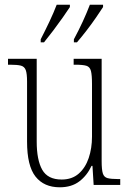

<svg xmlns="http://www.w3.org/2000/svg" viewBox="-20 -786 550 816"><path d="M234 10Q167 10 131 -35.5Q95 -81 95 -184V-439Q95 -473 89.5 -488Q84 -503 69 -507Q54 -511 23 -511H14V-536H136V-184Q136 -106 159.5 -64.5Q183 -23 242 -23Q286 -23 314.5 -48Q343 -73 357 -114.5Q371 -156 371 -205V-429Q371 -467 366.5 -484.5Q362 -502 347 -506.5Q332 -511 300 -511H293V-536H412V-101Q412 -65 417 -49Q422 -33 437 -29Q452 -25 481 -25H491V0H378L373 -81H369Q350 -40 317 -15Q284 10 234 10ZM294 -619Q315 -658 332 -695Q349 -732 362 -766H418V-756Q407 -739 388.5 -712Q370 -685 348 -656.5Q326 -628 307 -606H294ZM153 -619Q173 -658 190.5 -695Q208 -732 221 -766H277V-756Q266 -739 247 -712Q228 -685 206.5 -656.5Q185 -628 167 -606H153Z"/></svg>

Font: Noto Serif Tamil Condensed ExtraLight
Style: Regular
Weight: 200
Width: 3
Designer: Indian Type Foundry, Tom Grace, and the Monotype Design Team
Foundry: Monotype Imaging Inc.
Version: Version 2.004; ttfautohint (v1.8.4.7-5d5b)